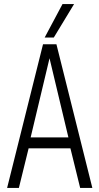

<svg xmlns="http://www.w3.org/2000/svg" viewBox="-20 -926 490 946"><path d="M15 0 192 -708H258L435 0H375L327 -195H121L73 0ZM131 -249H317L224 -639ZM200 -741 288 -906H345L245 -741Z"/></svg>

Font: Georama SemiCondensed Light
Style: Regular
Weight: 300
Width: 4
Designer: Jean-Baptiste Levee
Foundry: Production Type
Version: Version 1.000